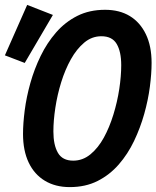

<svg xmlns="http://www.w3.org/2000/svg" viewBox="-59 -749 639 784"><path d="M226 15Q167 15 124 -11Q81 -37 58 -85.5Q35 -134 35 -202Q35 -245 42 -299Q49 -353 65 -410Q81 -467 107 -520.5Q133 -574 170 -616.5Q207 -659 256.5 -684Q306 -709 370 -709Q429 -709 471 -683.5Q513 -658 536.5 -609.5Q560 -561 560 -492Q560 -449 553 -395Q546 -341 530 -284Q514 -227 488.5 -173.5Q463 -120 426 -77.5Q389 -35 339.5 -10Q290 15 226 15ZM240 -93Q279 -93 310.5 -119Q342 -145 365 -187Q388 -229 404 -281Q420 -333 428 -385.5Q436 -438 436 -483Q436 -538 417.5 -569.5Q399 -601 355 -601Q316 -601 285 -575Q254 -549 230.5 -507Q207 -465 191 -413.5Q175 -362 167 -309Q159 -256 159 -212Q159 -157 177.5 -125Q196 -93 240 -93ZM42 -492 -39 -523 52 -729 157 -688Z"/></svg>

Font: Ubuntu Sans Mono SemiBold
Style: Italic
Weight: 600
Italic angle: -13.5°
Monospace: yes
Designer: Dalton Maag Ltd
Foundry: Dalton Maag Ltd
Version: Version 1.006